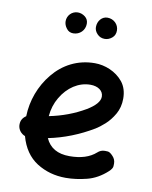

<svg xmlns="http://www.w3.org/2000/svg" viewBox="-91 -847 763 963"><g transform="rotate(10 291.0 -366.0)"><path d="M518.6 -22.9C529.8 -33.2 536.1 -42.5 536.6 -50.8C537.1 -59.1 537.1 -63.5 537.1 -64.5C537.1 -78.6 532.2 -90.8 522.5 -101.1C512.2 -112.3 503.4 -118.7 495.1 -119.1C486.8 -119.6 482.4 -119.6 481 -119.6C466.8 -119.6 454.6 -114.7 444.3 -105C412.6 -76.7 368.2 -62.5 310.1 -62.5C249.5 -62.5 209 -85.9 188 -132.8C267.1 -148.9 342.8 -178.7 415.5 -222.2C427.7 -229.5 442.4 -240.7 460 -256.3C477.1 -271.5 492.7 -291 505.9 -314C519 -336.9 525.9 -363.3 525.9 -393.1C525.9 -426.8 517.1 -455.1 499.5 -477.5C463.9 -522 406.7 -543.9 355.5 -543.9C267.1 -543.9 194.8 -504.4 144 -442.4C92.8 -380.4 64 -301.8 62 -222.2C44.9 -210.9 36.1 -195.8 36.1 -176.3V-171.9C37.6 -148.9 53.2 -130.4 73.2 -123C89.4 -64 119.1 -21 162.6 6.8C206.1 34.2 254.9 47.9 310.1 47.9C345.2 47.9 380.9 43 417.5 33.7C454.1 24.4 487.8 5.4 518.6 -22.9ZM352.5 -433.6C390.1 -433.6 418.5 -415 418.5 -384.3C418.5 -360.4 397 -335.4 354.5 -310.1C300.3 -278.3 239.3 -255.4 173.3 -242.2C176.3 -277.8 186.5 -310.1 203.6 -338.9C237.8 -397 292 -433.6 352.5 -433.6ZM435.5 -724.1C435.5 -754.9 410.6 -779.8 377.9 -779.8C350.1 -779.8 328.6 -754.9 328.6 -723.6C328.6 -710.9 333.5 -699.2 343.8 -688.5C354 -677.7 366.7 -672.4 381.8 -672.4C395.5 -672.4 407.7 -677.2 418.9 -686.5C430.2 -695.8 435.5 -708.5 435.5 -724.1ZM280.8 -731.4C280.8 -746.1 275.4 -757.8 264.2 -766.6C252.9 -775.4 240.2 -779.8 227.1 -779.8C197.3 -779.8 173.8 -755.4 173.8 -726.1C173.8 -713.4 178.2 -701.2 187 -689.9C195.3 -678.2 207 -672.4 221.7 -672.4C254.9 -672.4 280.8 -697.8 280.8 -731.4Z"/></g></svg>

Font: Mikhak SemiBold
Style: Regular
Weight: 600
Designer: Amin Abedi
Version: Version 3.2